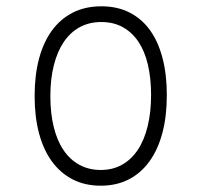

<svg xmlns="http://www.w3.org/2000/svg" viewBox="-20 -580 640 610"><path d="M300 10Q250 10 211 -10Q172 -30 145 -67Q118 -104 104 -156.5Q90 -209 90 -275Q90 -341 104 -393.5Q118 -446 145 -483Q172 -520 211.5 -540Q251 -560 302 -560Q353 -560 392 -540Q431 -520 457 -483.5Q483 -447 496.5 -395Q510 -343 510 -278Q510 -211 496 -158Q482 -105 455 -67.5Q428 -30 389 -10Q350 10 300 10ZM300 -40Q338 -40 367.5 -56.5Q397 -73 417.5 -103.5Q438 -134 449 -178.5Q460 -223 460 -278Q460 -331 450 -374Q440 -417 420 -447Q400 -477 370.5 -493.5Q341 -510 302 -510Q263 -510 233 -493.5Q203 -477 182.5 -446.5Q162 -416 151 -372.5Q140 -329 140 -275Q140 -221 150.5 -177.5Q161 -134 181.5 -103.5Q202 -73 232 -56.5Q262 -40 300 -40Z"/></svg>

Font: Maple Mono Thin
Style: Regular
Weight: 250
Monospace: yes
Designer: subframe7536
Version: Version 7.000